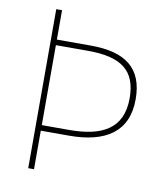

<svg xmlns="http://www.w3.org/2000/svg" viewBox="-81 -832 735 849"><g transform="rotate(10 286.5 -408.0)"><path d="M518 -433C518 -573 438 -633 281 -633H129V-765H103V-51H129V-224H256C418 -224 518 -286 518 -433ZM252 -249H129V-608H274C424 -608 491 -557 491 -433C491 -294 396 -249 252 -249Z"/></g></svg>

Font: Noto Sans Tamil UI Thin
Style: Regular
Weight: 100
Designer: Jelle Bosma - Monotype Design Team
Foundry: Monotype Imaging Inc.
Version: Version 2.004